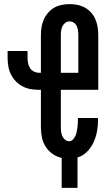

<svg xmlns="http://www.w3.org/2000/svg" viewBox="-20 -763 540 934"><path d="M280 151V5Q256 0 235.5 -14.5Q215 -29 202 -49.5Q189 -70 184 -94.5Q179 -119 179 -144V-326H171Q150 -326 129.5 -329.5Q109 -333 90.5 -342.5Q72 -352 57 -367.5Q42 -383 33 -401.5Q24 -420 20.5 -441Q17 -462 17 -482V-515H114V-482Q114 -469 116.5 -456Q119 -443 126 -432Q133 -421 145 -415Q157 -409 171 -409H179V-591Q179 -611 182 -630.5Q185 -650 193 -668Q201 -686 214 -701Q227 -716 243.5 -725.5Q260 -735 279.5 -739Q299 -743 319 -743Q338 -743 357.5 -739Q377 -735 394 -725.5Q411 -716 424 -701Q437 -686 444.5 -668Q452 -650 455 -630.5Q458 -611 458 -591V-326H276V-144Q276 -132 277.5 -121Q279 -110 283.5 -100Q288 -90 297 -83Q306 -76 317 -76Q327 -76 334.5 -84Q342 -92 346.5 -101.5Q351 -111 353 -121.5Q355 -132 356.5 -142Q358 -152 358.5 -162.5Q359 -173 359 -184V-189H456Q456 -187 456.5 -184.5Q457 -182 457 -180Q457 -152 452 -124.5Q447 -97 435.5 -71.5Q424 -46 404 -25.5Q384 -5 357 3V151ZM276 -409H361V-591Q361 -603 359.5 -614Q358 -625 353.5 -635.5Q349 -646 339.5 -652.5Q330 -659 319 -659Q307 -659 298 -652.5Q289 -646 284 -635.5Q279 -625 277.5 -614Q276 -603 276 -591Z"/></svg>

Font: Moesevka
Style: Bold
Weight: 700
Monospace: yes
Designer: Belleve Invis
Foundry: Belleve Invis
Version: Version 32.5.0; ttfautohint (v1.8.4)